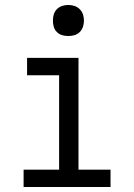

<svg xmlns="http://www.w3.org/2000/svg" viewBox="-20 -753 540 773"><path d="M75 0V-70H218V-450H89V-520H296V-70H425V0ZM255 -608Q242 -608 230 -611.5Q218 -615 209 -624Q200 -633 196.5 -645Q193 -657 193 -670Q193 -683 196.5 -695Q200 -707 209 -716Q218 -725 230 -729Q242 -733 255 -733Q268 -733 280 -729Q292 -725 301 -716Q310 -707 314 -695Q318 -683 318 -670Q318 -657 314 -645Q310 -633 301 -624Q292 -615 280 -611.5Q268 -608 255 -608Z"/></svg>

Font: Iosevka Custom
Style: Regular
Weight: 400
Monospace: yes
Designer: Belleve Invis
Foundry: Belleve Invis
Version: Version 32.5.0; ttfautohint (v1.8.4)